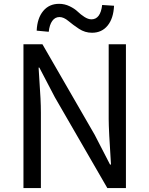

<svg xmlns="http://www.w3.org/2000/svg" viewBox="-20 -959 762 979"><path d="M99.6 0V-733.4H196.3L462.9 -271.5L541 -120.1H545.9Q534.2 -297.9 534.2 -351.6V-733.4H622.1V0H527.3L259.8 -462.9L180.7 -614.3H176.8Q177.7 -590.8 181.2 -543.5Q184.6 -496.1 186.5 -457.5Q188.5 -418.9 188.5 -384.8V0ZM449.2 -792Q413.1 -792 382.8 -812Q352.5 -832 328.6 -852.1Q304.7 -872.1 283.2 -872.1Q260.7 -872.1 246.6 -852.5Q232.4 -833 228.5 -796.9L167 -802.7Q169.9 -866.2 200.2 -902.8Q230.5 -939.5 281.2 -939.5Q309.6 -939.5 335 -927.2Q360.4 -915 376 -899.9Q391.6 -884.8 410.6 -872.6Q429.7 -860.4 446.3 -860.4Q492.2 -860.4 501 -933.6L561.5 -929.7Q558.6 -865.2 528.8 -828.6Q499 -792 449.2 -792Z"/></svg>

Font: GenYoGothic TW TTF Regular
Style: Regular
Weight: 400
Version: Version 1.300